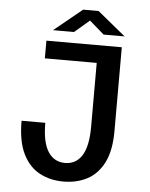

<svg xmlns="http://www.w3.org/2000/svg" viewBox="-59 -922 768 983"><g transform="rotate(5 325.0 -431.0)"><path d="M303.5 11Q235.5 11 181.2 -17.8Q127 -46.5 95.2 -110.5Q63.5 -174.5 63.5 -280.5H185.5Q185.5 -180.5 216.5 -132.5Q247.5 -84.5 303.5 -84.5Q360 -84.5 390.5 -132.5Q421 -180.5 421 -280.5V-609H154.5V-700H542V-269.5Q542 -169 510.8 -107.2Q479.5 -45.5 425.8 -17.2Q372 11 303.5 11ZM183.5 -756.5 328 -874.5H407.5L551.5 -756.5H443.5L368 -822L291.5 -756.5Z"/></g></svg>

Font: Trispace Medium
Style: Regular
Weight: 500
Designer: Tyler Finck
Foundry: Etcetera Type Company
Version: Version 1.210; ttfautohint (v1.8.3)